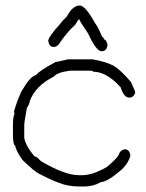

<svg xmlns="http://www.w3.org/2000/svg" viewBox="-20 -678 528 696"><path d="M226.1 -462.9H315.9Q365.2 -454.1 392.1 -439.5Q417 -424.8 454.6 -380.9Q470.2 -347.7 470.2 -341.8Q463.9 -324.2 448.7 -324.2Q428.7 -324.2 417.5 -361.3Q366.7 -418 317.9 -418Q317.9 -421.4 304.2 -421.9H233.9Q187 -415.5 175.3 -400.4Q108.4 -367.2 87.4 -310.5Q87.4 -301.3 77.6 -287.1Q67.9 -235.8 67.9 -224.6V-177.7Q73.7 -147.9 105 -111.3Q112.3 -111.3 128.4 -93.8Q215.3 -43 265.1 -43H278.8Q315.4 -43 366.7 -72.3Q410.2 -107.4 413.6 -125Q422.4 -136.7 433.1 -136.7Q448.7 -136.7 452.6 -115.2V-113.3Q444.3 -83 415.5 -58.6Q369.1 -19 345.2 -17.6Q317.9 -2 286.6 -2H267.1Q226.1 -2 192.9 -15.6Q166.5 -24.9 124.5 -46.9Q106.9 -53.7 62 -97.7Q40 -127 34.7 -150.4Q28.8 -150.4 26.9 -181.6V-224.6Q26.9 -253.9 32.7 -265.6Q30.8 -269 30.8 -273.4Q40.5 -309.1 56.2 -343.8L71.8 -369.1Q90.8 -399.9 110.8 -406.2Q121.1 -420.4 181.2 -453.1Q185.5 -453.1 226.1 -462.9ZM270 -658.2Q290.5 -656.2 324.7 -593.8Q334.5 -582.5 350.1 -544.9Q353.5 -544.9 359.9 -533.2Q365.7 -533.2 369.6 -515.6V-513.7Q366.2 -492.2 348.1 -492.2Q329.1 -492.2 299.3 -556.6Q268.1 -602.1 268.1 -607.4H266.1Q263.7 -607.4 252.4 -587.9Q223.1 -562.5 191.9 -515.6Q183.1 -507.8 174.3 -507.8Q158.7 -507.8 154.8 -529.3Q154.8 -543.9 201.7 -595.7Q201.7 -598.1 223.1 -619.1Q243.2 -658.2 270 -658.2Z"/></svg>

Font: CEF Fonts CJK
Style: Regular
Weight: 400
Designer: PartyBoss (派对大魔王)
Version: Release 2.25